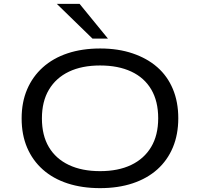

<svg xmlns="http://www.w3.org/2000/svg" viewBox="-20 -965 1036 994"><path d="M498 9Q405 9 330 -15.5Q255 -40 202 -87Q149 -134 120.5 -200.5Q92 -267 92 -352Q92 -436 120.5 -502.5Q149 -569 202 -616.5Q255 -664 330 -689Q405 -714 499 -714Q592 -714 667 -688.5Q742 -663 794.5 -617Q847 -571 875 -504Q903 -437 903 -353Q903 -269 875 -202Q847 -135 794.5 -88Q742 -41 667 -16Q592 9 498 9ZM498 -79Q592 -79 659 -111Q726 -143 762.5 -204Q799 -265 799 -353Q799 -441 763 -502Q727 -563 659.5 -594.5Q592 -626 498 -626Q404 -626 337 -594Q270 -562 233.5 -501Q197 -440 197 -352Q197 -264 233 -203.5Q269 -143 336.5 -111Q404 -79 498 -79ZM459 -765 274 -945H392L539 -765Z"/></svg>

Font: Nunito Sans 7pt Expanded
Style: Regular
Weight: 400
Width: 7
Designer: Vernon Adams
Foundry: Vernon Adams
Version: Version 3.101;gftools[0.9.27]